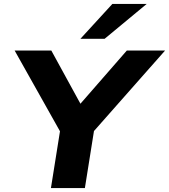

<svg xmlns="http://www.w3.org/2000/svg" viewBox="-20 -964 866 984"><path d="M241 0 299 -364 310 -251 55 -705H243L393 -431H391L630 -705H826L425 -251L473 -364L415 0ZM392 -765 556 -944H732L516 -765Z"/></svg>

Font: Nunito Sans 7pt SemiExpanded ExtraBold
Style: Italic
Weight: 800
Width: 6
Italic angle: -9°
Designer: Vernon Adams
Foundry: Vernon Adams
Version: Version 3.101;gftools[0.9.27]